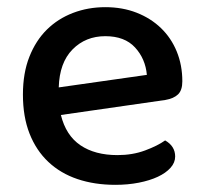

<svg xmlns="http://www.w3.org/2000/svg" viewBox="-20 -502 567 536"><path d="M150 -181Q164 -124 204.5 -96.5Q245 -69 308 -69Q350 -69 385 -82Q420 -95 441 -110Q469 -94 469 -65Q469 -48 456 -33.5Q443 -19 420.5 -8.5Q398 2 367.5 8Q337 14 302 14Q244 14 196.5 -2Q149 -18 115 -50Q81 -82 62.5 -129Q44 -176 44 -238Q44 -298 62 -343.5Q80 -389 111 -419.5Q142 -450 184 -466Q226 -482 274 -482Q322 -482 361.5 -466.5Q401 -451 429.5 -423.5Q458 -396 473.5 -358Q489 -320 489 -275Q489 -250 477 -238.5Q465 -227 442 -223ZM144 -258 390 -293Q386 -338 357 -369.5Q328 -401 274 -401Q219 -401 182.5 -364Q146 -327 144 -258Z"/></svg>

Font: Baloo 2 Latin Medium
Style: Regular
Weight: 500
Designer: Sarang Kulkarni and Ek Type
Foundry: Ek Type
Version: Version 1.001